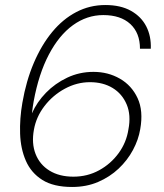

<svg xmlns="http://www.w3.org/2000/svg" viewBox="-20 -732 653 764"><path d="M267 12Q193 12 148.5 -16Q104 -44 83 -92Q62 -140 60 -200Q58 -260 69 -323Q84 -410 114.5 -481.5Q145 -553 187.5 -604.5Q230 -656 283.5 -684Q337 -712 399 -712Q460 -712 501 -689Q542 -666 562 -627Q582 -588 580 -538H537Q537 -601 498.5 -636.5Q460 -672 391 -672Q326 -672 270.5 -632Q215 -592 174.5 -515Q134 -438 114 -329Q112 -318 110.5 -307.5Q109 -297 107 -281Q127 -326 163 -363Q199 -400 247.5 -423Q296 -446 352 -446Q410 -446 457 -419Q504 -392 527.5 -341.5Q551 -291 538 -218Q531 -176 509 -135Q487 -94 452 -61Q417 -28 370.5 -8Q324 12 267 12ZM272 -29Q328 -29 374.5 -54.5Q421 -80 452 -122.5Q483 -165 491 -217Q502 -274 484 -316.5Q466 -359 428 -382Q390 -405 338 -405Q286 -405 238 -379Q190 -353 157 -310Q124 -267 115 -216Q105 -162 121.5 -119.5Q138 -77 177 -53Q216 -29 272 -29Z"/></svg>

Font: DM Sans 9pt ExtraLight
Style: Italic
Weight: 250
Italic angle: -10°
Version: Version 4.004;gftools[0.9.30]